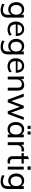

<svg xmlns="http://www.w3.org/2000/svg" viewBox="2500 -3260 983 6023"><g transform="rotate(90 2991.5 -248.5)"><path d="M299 223Q184 223 99 172L115 99Q162 126 204.5 138Q247 150 299 150Q370 150 406.5 112.5Q443 75 443 1V-133L454 -143Q442 -104 416.5 -75.5Q391 -47 354.5 -31Q318 -15 271 -15Q205 -15 154 -46.5Q103 -78 74.5 -134Q46 -190 46 -265Q46 -340 74.5 -396.5Q103 -453 154 -484.5Q205 -516 271 -516Q340 -516 388.5 -482Q437 -448 454 -388L442 -396V-503H533V-7Q533 108 473.5 165.5Q414 223 299 223ZM291 -90Q362 -90 402 -136.5Q442 -183 442 -265Q442 -347 402 -394Q362 -441 291 -441Q220 -441 179 -394Q138 -347 138 -265Q138 -182 179 -136Q220 -90 291 -90Z M1100 -59Q1067 -28 1015 -10.5Q963 7 909 7Q830 7 773 -24Q716 -55 685 -113.5Q654 -172 654 -253Q654 -331 684.5 -390Q715 -449 769 -482.5Q823 -516 893 -516Q961 -516 1009.5 -486Q1058 -456 1083.5 -400.5Q1109 -345 1109 -268V-252H734V-308H1057L1029 -272Q1031 -357 996 -402Q961 -447 894 -447Q824 -447 784.5 -397.5Q745 -348 745 -259Q745 -163 787 -114.5Q829 -66 911 -66Q955 -66 995 -80.5Q1035 -95 1071 -124Z M1452 223Q1337 223 1252 172L1268 99Q1315 126 1357.5 138Q1400 150 1452 150Q1523 150 1559.5 112.5Q1596 75 1596 1V-133L1607 -143Q1595 -104 1569.5 -75.5Q1544 -47 1507.5 -31Q1471 -15 1424 -15Q1358 -15 1307 -46.5Q1256 -78 1227.5 -134Q1199 -190 1199 -265Q1199 -340 1227.5 -396.5Q1256 -453 1307 -484.5Q1358 -516 1424 -516Q1493 -516 1541.5 -482Q1590 -448 1607 -388L1595 -396V-503H1686V-7Q1686 108 1626.5 165.5Q1567 223 1452 223ZM1444 -90Q1515 -90 1555 -136.5Q1595 -183 1595 -265Q1595 -347 1555 -394Q1515 -441 1444 -441Q1373 -441 1332 -394Q1291 -347 1291 -265Q1291 -182 1332 -136Q1373 -90 1444 -90Z M2253 -59Q2220 -28 2168 -10.5Q2116 7 2062 7Q1983 7 1926 -24Q1869 -55 1838 -113.5Q1807 -172 1807 -253Q1807 -331 1837.5 -390Q1868 -449 1922 -482.5Q1976 -516 2046 -516Q2114 -516 2162.5 -486Q2211 -456 2236.5 -400.5Q2262 -345 2262 -268V-252H1887V-308H2210L2182 -272Q2184 -357 2149 -402Q2114 -447 2047 -447Q1977 -447 1937.5 -397.5Q1898 -348 1898 -259Q1898 -163 1940 -114.5Q1982 -66 2064 -66Q2108 -66 2148 -80.5Q2188 -95 2224 -124Z M2382 0V-362Q2382 -397 2380.5 -432.5Q2379 -468 2374 -503H2460L2469 -400L2459 -394Q2481 -453 2529.5 -484.5Q2578 -516 2641 -516Q2822 -516 2822 -315V0H2731V-310Q2731 -378 2704.5 -409.5Q2678 -441 2620 -441Q2553 -441 2513 -399.5Q2473 -358 2473 -288V0Z M3107 0 2918 -503H3013L3165 -72H3139L3296 -503H3371L3525 -72H3500L3654 -503H3744L3555 0H3470L3307 -443H3354L3192 0Z M4030 7Q3964 7 3913.5 -24.5Q3863 -56 3835 -114.5Q3807 -173 3807 -252Q3807 -331 3835.5 -390Q3864 -449 3914.5 -482.5Q3965 -516 4030 -516Q4098 -516 4146 -482.5Q4194 -449 4211 -387L4199 -380V-503H4289V0H4199V-126L4211 -121Q4194 -60 4146 -26.5Q4098 7 4030 7ZM4050 -67Q4122 -67 4160.5 -115.5Q4199 -164 4199 -254Q4199 -344 4160 -392.5Q4121 -441 4050 -441Q3979 -441 3939 -391Q3899 -341 3899 -252Q3899 -163 3939 -115Q3979 -67 4050 -67ZM4103 -717H4200V-624H4103ZM3927 -717H4024V-624H3927Z M4441 0V-362Q4441 -397 4439.5 -432.5Q4438 -468 4433 -503H4519L4530 -378L4519 -382Q4532 -448 4578.5 -481.5Q4625 -515 4683 -515Q4697 -515 4708.5 -513.5Q4720 -512 4730 -509L4729 -426Q4704 -435 4673 -435Q4622 -435 4591 -413Q4560 -391 4546 -357Q4532 -323 4532 -284V0Z M4782 -433V-503H5112V-433ZM5110 -79V-3Q5093 2 5075.5 4.5Q5058 7 5038 7Q4964 7 4921.5 -35Q4879 -77 4879 -159V-631L4970 -663V-169Q4970 -130 4981.5 -108.5Q4993 -87 5012.5 -78.5Q5032 -70 5057 -70Q5071 -70 5083 -72Q5095 -74 5110 -79Z M5208 0V-503H5299V0ZM5200 -720H5307V-621H5200Z M5674 223Q5559 223 5474 172L5490 99Q5537 126 5579.5 138Q5622 150 5674 150Q5745 150 5781.5 112.5Q5818 75 5818 1V-133L5829 -143Q5817 -104 5791.5 -75.5Q5766 -47 5729.5 -31Q5693 -15 5646 -15Q5580 -15 5529 -46.5Q5478 -78 5449.5 -134Q5421 -190 5421 -265Q5421 -340 5449.5 -396.5Q5478 -453 5529 -484.5Q5580 -516 5646 -516Q5715 -516 5763.5 -482Q5812 -448 5829 -388L5817 -396V-503H5908V-7Q5908 108 5848.5 165.5Q5789 223 5674 223ZM5666 -90Q5737 -90 5777 -136.5Q5817 -183 5817 -265Q5817 -347 5777 -394Q5737 -441 5666 -441Q5595 -441 5554 -394Q5513 -347 5513 -265Q5513 -182 5554 -136Q5595 -90 5666 -90Z"/></g></svg>

Font: Muli Medium
Style: Regular
Weight: 500
Designer: Vernon Adams
Foundry: Vernon Adams
Version: Version 2.100; ttfautohint (v1.8.1.43-b0c9)